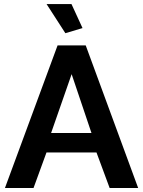

<svg xmlns="http://www.w3.org/2000/svg" viewBox="-20 -936 712 956"><path d="M266.7 -710H406.8L667.9 0H525.9L460.4 -176.9H211.5L147 0H4.6ZM435.4 -273.9 336.7 -566.8 234.5 -273.9ZM212 -915.6H336L390.9 -796.2L305.5 -770.7Z"/></svg>

Font: Raleway Thin
Style: Regular
Weight: 100
Designer: Matt McInerney, Pablo Impallari, Rodrigo Fuenzalida
Foundry: Matt McInerney, Pablo Impallari, Rodrigo Fuenzalida
Version: Version 4.026